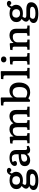

<svg xmlns="http://www.w3.org/2000/svg" viewBox="2009 -2815 1037 5095"><g transform="rotate(-90 2527.5 -267.5)"><path d="M284 231Q160 231 96 199Q32 167 32 105Q32 64 57.5 37Q83 10 134 -10V-14Q105 -22 86.5 -45Q68 -68 68 -93Q68 -119 83 -146.5Q98 -174 138 -210V-213Q57 -252 57 -351Q57 -408 86.5 -448.5Q116 -489 168 -511Q220 -533 289 -533Q327 -533 361.5 -526Q396 -519 426 -503Q446 -551 476 -577Q506 -603 548 -603Q579 -603 600 -587.5Q621 -572 621 -545Q621 -522 602 -504Q583 -486 559 -486Q530 -486 514 -513L503 -533Q485 -507 470 -472Q492 -448 504 -419.5Q516 -391 516 -356Q516 -303 488.5 -263Q461 -223 410 -200.5Q359 -178 291 -178Q266 -178 242 -180.5Q218 -183 205 -188Q169 -153 169 -127Q169 -102 190 -94.5Q211 -87 243 -87H392Q482 -87 532.5 -57.5Q583 -28 583 42Q583 124 509 177.5Q435 231 284 231ZM287 -253Q341 -253 370 -279.5Q399 -306 399 -354Q399 -403 368 -432Q337 -461 282 -461Q230 -461 202.5 -432Q175 -403 175 -356Q175 -310 205 -281.5Q235 -253 287 -253ZM295 155Q373 155 418 131Q463 107 463 69Q463 12 368 12H191Q144 43 144 88Q144 121 179.5 138Q215 155 295 155Z M822 14Q752 14 709.5 -24Q667 -62 667 -124Q667 -182 697 -217.5Q727 -253 796 -270.5Q865 -288 981 -293V-363Q981 -413 957.5 -442.5Q934 -472 866 -472Q838 -472 813 -465Q788 -458 775 -447Q790 -424 796.5 -409.5Q803 -395 803 -387Q803 -365 784 -350.5Q765 -336 737 -336Q671 -336 671 -398Q671 -435 700 -466Q729 -497 777.5 -515.5Q826 -534 885 -534Q993 -534 1044 -488Q1095 -442 1095 -350V-113Q1095 -68 1142 -68Q1168 -68 1194 -78L1207 -27Q1189 -11 1158.5 1.5Q1128 14 1095 14Q1048 14 1023 -8Q998 -30 991 -71Q962 -30 920 -8Q878 14 822 14ZM868 -65Q915 -65 948 -93Q981 -121 981 -161V-228Q878 -228 831.5 -207Q785 -186 785 -139Q785 -104 807 -84.5Q829 -65 868 -65Z M1273 0V-60L1327 -64Q1341 -64 1348 -73Q1355 -82 1355 -111V-391Q1355 -425 1348 -437Q1341 -449 1318 -451L1263 -454L1271 -516L1433 -528L1446 -520L1454 -430H1460Q1488 -478 1535.5 -506.5Q1583 -535 1643 -535Q1707 -535 1747 -508Q1787 -481 1804 -430Q1830 -478 1881.5 -506.5Q1933 -535 1988 -535Q2069 -535 2113 -489.5Q2157 -444 2157 -363V-104Q2157 -82 2163.5 -73Q2170 -64 2191 -63L2244 -60V0H1973V-60L2011 -63Q2030 -64 2036.5 -72.5Q2043 -81 2043 -105V-327Q2043 -386 2024 -416Q2005 -446 1949 -446Q1888 -446 1850.5 -411Q1813 -376 1813 -316V-107Q1813 -82 1819 -73Q1825 -64 1845 -63L1887 -60V0H1629V-60L1667 -63Q1683 -63 1691 -71Q1699 -79 1699 -106V-327Q1699 -387 1679.5 -416.5Q1660 -446 1603 -446Q1544 -446 1506.5 -411Q1469 -376 1469 -316V-107Q1469 -85 1474 -76Q1479 -67 1496 -65L1543 -61V0Z M2419 12 2374 5V-634Q2374 -668 2366 -680.5Q2358 -693 2328 -695L2273 -698L2279 -760L2474 -766L2488 -755V-446H2490Q2553 -535 2669 -535Q2768 -535 2826.5 -468Q2885 -401 2885 -282Q2885 -146 2819.5 -66Q2754 14 2623 14Q2535 14 2467 -34ZM2614 -63Q2680 -63 2722.5 -112.5Q2765 -162 2765 -268Q2765 -365 2730.5 -407.5Q2696 -450 2633 -450Q2567 -450 2527.5 -414Q2488 -378 2488 -311V-104Q2512 -84 2546 -73.5Q2580 -63 2614 -63Z M2992 0V-60L3042 -64Q3061 -65 3067.5 -73.5Q3074 -82 3074 -111V-634Q3074 -668 3065.5 -680.5Q3057 -693 3028 -695L2973 -698L2979 -760L3175 -766L3188 -755V-108Q3188 -84 3193.5 -74Q3199 -64 3221 -63L3274 -60V0Z M3498 -616Q3463 -616 3441 -635.5Q3419 -655 3419 -688Q3419 -720 3441 -740Q3463 -760 3498 -760Q3533 -760 3555 -740.5Q3577 -721 3577 -688Q3577 -656 3555 -636Q3533 -616 3498 -616ZM3360 0V-60L3423 -64Q3443 -65 3449.5 -75.5Q3456 -86 3456 -114V-390Q3456 -425 3449 -437Q3442 -449 3417 -451L3361 -454L3369 -517L3556 -528L3570 -520V-111Q3570 -90 3575 -77.5Q3580 -65 3604 -64L3666 -60V0Z M3755 0V-60L3809 -64Q3823 -64 3830 -73.5Q3837 -83 3837 -112V-394Q3837 -426 3830 -437.5Q3823 -449 3800 -451L3745 -454L3753 -516L3914 -528L3928 -520L3936 -430H3942Q3971 -478 4022.5 -506Q4074 -534 4134 -534Q4220 -534 4266 -489Q4312 -444 4312 -363V-104Q4312 -84 4317.5 -74Q4323 -64 4346 -63L4398 -60V0H4127V-60L4167 -63Q4184 -64 4191 -72Q4198 -80 4198 -104V-325Q4198 -385 4176.5 -415.5Q4155 -446 4094 -446Q4029 -446 3990 -410.5Q3951 -375 3951 -313V-108Q3951 -84 3956 -74.5Q3961 -65 3978 -63L4025 -60V0Z M4716 231Q4592 231 4528 199Q4464 167 4464 105Q4464 64 4489.5 37Q4515 10 4566 -10V-14Q4537 -22 4518.5 -45Q4500 -68 4500 -93Q4500 -119 4515 -146.5Q4530 -174 4570 -210V-213Q4489 -252 4489 -351Q4489 -408 4518.5 -448.5Q4548 -489 4600 -511Q4652 -533 4721 -533Q4759 -533 4793.5 -526Q4828 -519 4858 -503Q4878 -551 4908 -577Q4938 -603 4980 -603Q5011 -603 5032 -587.5Q5053 -572 5053 -545Q5053 -522 5034 -504Q5015 -486 4991 -486Q4962 -486 4946 -513L4935 -533Q4917 -507 4902 -472Q4924 -448 4936 -419.5Q4948 -391 4948 -356Q4948 -303 4920.5 -263Q4893 -223 4842 -200.5Q4791 -178 4723 -178Q4698 -178 4674 -180.5Q4650 -183 4637 -188Q4601 -153 4601 -127Q4601 -102 4622 -94.5Q4643 -87 4675 -87H4824Q4914 -87 4964.5 -57.5Q5015 -28 5015 42Q5015 124 4941 177.5Q4867 231 4716 231ZM4719 -253Q4773 -253 4802 -279.5Q4831 -306 4831 -354Q4831 -403 4800 -432Q4769 -461 4714 -461Q4662 -461 4634.5 -432Q4607 -403 4607 -356Q4607 -310 4637 -281.5Q4667 -253 4719 -253ZM4727 155Q4805 155 4850 131Q4895 107 4895 69Q4895 12 4800 12H4623Q4576 43 4576 88Q4576 121 4611.5 138Q4647 155 4727 155Z"/></g></svg>

Font: Literata 7pt Medium
Style: Regular
Weight: 500
Designer: Latin by Veronika Burian and Jose Scaglione. Greek by Irene Vlachou. Cyrillic by Vera Evstafieva.
Foundry: TypeTogether
Version: Version 3.002